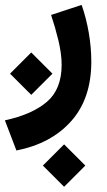

<svg xmlns="http://www.w3.org/2000/svg" viewBox="-42 -334 425 765"><path d="M213.4 241.2 297.9 325.7 213.4 410.2 128.9 325.7ZM82.5 -125 167 -40.5 82.5 43.9 -2 -40.5ZM23.4 265.6 -22.5 145.5Q85.9 122.1 144.8 71.8Q203.6 21.5 203.6 -75.7Q203.6 -119.6 190.7 -173.1Q177.7 -226.6 161.6 -274.4L283.2 -314.5Q301.8 -261.7 311.8 -202.9Q321.8 -144 321.8 -88.9Q321.8 58.6 241.9 148.4Q162.1 238.3 23.4 265.6Z"/></svg>

Font: Vazirmatn UI FD
Style: Bold
Weight: 700
Designer: Saber Rastikerdar
Foundry: Saber Rastikerdar
Version: Version 33.003